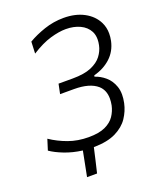

<svg xmlns="http://www.w3.org/2000/svg" viewBox="-159 -822 886 1072"><g transform="rotate(-20 284.0 -286.0)"><path d="M169.5 154.5Q177 117.5 184 80.5Q191 43.5 198.5 6.5Q140.5 -1 92.5 -19.8Q44.5 -38.5 14.5 -59.5L34.5 -123Q81.5 -91.5 136.2 -71.8Q191 -52 255.5 -52Q317 -52 354 -69.2Q391 -86.5 409.8 -114.5Q428.5 -142.5 435.5 -175Q439.5 -196 439.5 -214Q439.5 -264.5 407 -293.5Q362 -332.5 269.5 -332.5H186.5L198.5 -390.5H282.5Q351.5 -390.5 393.2 -408.2Q435 -426 456.2 -454.2Q477.5 -482.5 484 -514Q488 -532.5 488 -549Q488 -575.5 477.5 -596Q460 -629 423.5 -646Q387 -663 339.5 -663Q299.5 -663 247.8 -648Q196 -633 133 -593L136 -663Q178 -688 233.8 -707Q289.5 -726 350 -726Q419.5 -726 470.5 -698.8Q521.5 -671.5 545 -624Q560 -593.5 560 -557Q560 -536.5 555.5 -514.5Q543 -456.5 502.2 -419Q461.5 -381.5 402 -366L400 -358.5Q432 -348.5 460.8 -324.2Q489.5 -300 503.5 -260Q511 -238.5 511 -212Q511 -189.5 505.5 -163Q496 -118.5 470 -79.5Q444 -40.5 394 -15.8Q344 9 262.5 10Q254 46 246 82.5L229 154.5Z"/></g></svg>

Font: Heraclito Light
Style: Italic
Weight: 300
Italic angle: -12°
Designer: Kostas Bartsokas (font) & Cristiano Sobral (main changes)
Foundry: Kostas Bartsokas (font) & Cristiano Sobral (main changes)
Version: Version 1.00;July 8, 2020;FontCreator 13.0.0.2655 64-bit